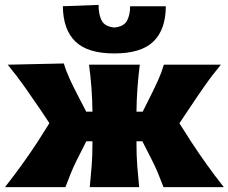

<svg xmlns="http://www.w3.org/2000/svg" viewBox="-26 -765 934 785"><path d="M-5.5 0Q31 -46.5 64.5 -93Q98 -139.5 128 -185.5L176 -261.5L138 -318.5Q107 -364 75.2 -409.2Q43.5 -454.5 5.5 -500.5L235 -505.5Q244.5 -473.5 259.2 -441.8Q274 -410 290.5 -378L326.5 -308.5H352Q351.5 -358 348 -405Q344.5 -452 338 -500.5H545.5Q539.5 -452 536 -405Q532.5 -358 532 -308.5H557.5L591.5 -376.5Q607 -407.5 621 -438.5Q635 -469.5 644 -500.5H877Q839 -454.5 807.8 -409.5Q776.5 -364.5 746 -318.5L707.5 -261L755 -186.5Q785 -140.5 818.8 -93.2Q852.5 -46 889 0H642.5Q631.5 -29 619.8 -57.5Q608 -86 593 -115L556 -187.5H532V-176Q532 -129 535.2 -87Q538.5 -45 543 0H341Q345.5 -45 348.8 -87Q352 -129 352 -176V-187.5H327L290 -114.5Q275.5 -86 263.8 -57.2Q252 -28.5 241.5 0ZM441 -546.5Q332.5 -546.5 282.2 -595.2Q232 -644 231 -739.5L377 -745Q377 -705 389.8 -680.8Q402.5 -656.5 441 -652.5Q480 -656 493 -679.8Q506 -703.5 506 -739.5H652Q651.5 -644 601.2 -595.2Q551 -546.5 441 -546.5Z"/></svg>

Font: Commissioner Flair ExtraBold
Style: Regular
Weight: 800
Designer: Kostas Bartsokas
Foundry: Kostas Bartsokas
Version: Version 1.000; ttfautohint (v1.8.3)